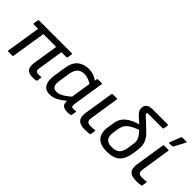

<svg xmlns="http://www.w3.org/2000/svg" viewBox="50 -1411 2139 2139"><g transform="rotate(45 1119.0 -341.5)"><path d="M481 12Q435 12 408.5 -1Q382 -14 374 -45.5Q366 -77 374 -130L419 -415H217L153 -10Q151 0 142 0H78Q74 0 71.5 -3Q69 -6 70 -10L134 -415H65Q61 -415 58.5 -418Q56 -421 57 -425L65 -478Q67 -488 77 -488H592Q602 -488 600 -478L592 -425Q590 -415 581 -415H502L455 -117Q450 -84 459 -71Q468 -58 490 -58Q500 -58 512 -58.5Q524 -59 534 -60Q545 -62 543 -51L535 -2Q533 8 524 8Q514 9 503 10.5Q492 12 481 12Z M741 12Q672 12 644.5 -38Q617 -88 630 -173L654 -323Q669 -418 722.5 -459Q776 -500 849 -500Q898 -500 936 -483.5Q974 -467 993 -450L987 -377Q959 -397 924.5 -411Q890 -425 857 -425Q821 -425 796 -412Q771 -399 755 -371.5Q739 -344 732 -299L712 -170Q704 -117 719 -90Q734 -63 774 -63Q799 -63 824 -72.5Q849 -82 881 -104.5Q913 -127 957 -166L943 -88Q904 -54 870.5 -31.5Q837 -9 806 1.5Q775 12 741 12ZM1022 12Q971 12 947.5 -10Q924 -32 931 -82L934 -102L934 -134L975 -397L985 -430L993 -478Q994 -483 996.5 -485.5Q999 -488 1003 -488H1062Q1073 -488 1071 -478L1014 -116Q1009 -81 1016 -71Q1023 -61 1041 -61Q1051 -61 1061 -62Q1071 -63 1078 -64Q1088 -65 1086 -54L1077 -3Q1076 6 1067 7Q1057 9 1047.5 10.5Q1038 12 1022 12Z M1303 12Q1248 12 1216.5 -2.5Q1185 -17 1174.5 -49Q1164 -81 1172 -133L1226 -478Q1228 -488 1238 -488H1302Q1312 -488 1310 -478L1256 -129Q1250 -92 1264.5 -76.5Q1279 -61 1316 -61Q1332 -61 1348.5 -62.5Q1365 -64 1378 -66Q1389 -68 1387 -56L1379 -4Q1378 5 1369 6Q1356 8 1336.5 10Q1317 12 1303 12Z M1640 12Q1571 12 1527 -11Q1483 -34 1466 -80Q1449 -126 1460 -193L1474 -278Q1479 -309 1494 -336.5Q1509 -364 1537 -388Q1565 -412 1608 -432Q1651 -452 1713 -467L1753 -426Q1691 -403 1653 -383.5Q1615 -364 1595 -343.5Q1575 -323 1565.5 -298.5Q1556 -274 1551 -240L1544 -195Q1534 -129 1557.5 -96Q1581 -63 1644 -63Q1709 -63 1739.5 -92Q1770 -121 1780 -187L1789 -244Q1794 -275 1793 -297.5Q1792 -320 1782.5 -340.5Q1773 -361 1752.5 -385.5Q1732 -410 1699 -446L1613 -522Q1588 -545 1579 -565Q1570 -585 1571 -609Q1572 -642 1595.5 -662.5Q1619 -683 1671 -683H1908Q1918 -683 1917 -673L1909 -623Q1907 -613 1897 -613H1679Q1666 -613 1659.5 -610Q1653 -607 1653 -601Q1653 -594 1660.5 -585.5Q1668 -577 1684 -563L1789 -464Q1827 -429 1847 -395.5Q1867 -362 1873 -324Q1879 -286 1871 -237L1862 -178Q1846 -77 1793.5 -32.5Q1741 12 1640 12Z M2113 12Q2058 12 2026.5 -2.5Q1995 -17 1984.5 -49Q1974 -81 1982 -133L2036 -478Q2038 -488 2048 -488H2112Q2122 -488 2120 -478L2066 -129Q2060 -92 2074.5 -76.5Q2089 -61 2126 -61Q2142 -61 2158.5 -62.5Q2175 -64 2188 -66Q2199 -68 2197 -56L2189 -4Q2188 5 2179 6Q2166 8 2146.5 10Q2127 12 2113 12ZM2069 -546Q2064 -546 2063 -549.5Q2062 -553 2064 -558L2114 -685Q2116 -691 2120 -693Q2124 -695 2130 -695H2189Q2195 -695 2196.5 -691Q2198 -687 2195 -682L2128 -556Q2123 -546 2112 -546Z"/></g></svg>

Font: Sofia Sans Hairline
Style: Italic
Weight: 1
Italic angle: -9°
Designer: Botio Nikoltchev, Ani Petrova
Foundry: lettersoup
Version: Version 4.102